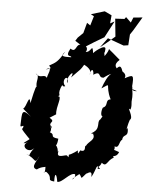

<svg xmlns="http://www.w3.org/2000/svg" viewBox="-63 -984 827 1076"><g transform="rotate(5 350.5 -446.5)"><path d="M662 -339H673C701 -353 646 -418 674 -398C680 -420 676 -427 676 -443C685 -518 655 -519 701 -504C652 -496 686 -552 671 -522C678 -599 671 -593 626 -570C638 -598 605 -606 609 -610C597 -649 584 -627 576 -621C580 -623 551 -637 589 -670C550 -703 539 -714 529 -721C518 -731 534 -726 503 -684C496 -724 501 -682 504 -721C509 -760 427 -692 438 -692C429 -757 428 -696 395 -698C400 -699 417 -740 358 -735C337 -731 341 -687 309 -709C278 -654 320 -674 317 -661C284 -661 248 -656 282 -690C245 -629 236 -625 198 -604C212 -587 212 -588 181 -581C230 -609 184 -539 193 -532C174 -560 158 -522 127 -553C158 -540 124 -505 142 -471C137 -492 132 -478 112 -385C102 -444 92 -359 74 -351L122 -309C65 -355 70 -331 67 -256C67 -237 94 -274 81 -239C63 -246 112 -197 125 -184C124 -180 60 -141 119 -166C71 -147 125 -97 156 -137C104 -70 158 -90 114 -98C174 -78 162 -38 188 -94C182 -71 139 -26 180 -18C210 -41 233 -31 227 -41C231 19 206 -11 234 -9C279 23 235 37 283 41C281 -16 294 -2 300 41C327 46 368 -19 396 -10C406 19 347 41 420 -13C440 7 423 21 458 -19C462 -16 492 -50 488 -2C517 -53 507 -84 533 -51C498 -50 536 -65 539 -87C570 -62 566 -103 604 -121C589 -138 618 -119 631 -155C583 -173 610 -155 603 -185C631 -173 624 -216 642 -225C645 -264 678 -236 667 -296C659 -268 660 -303 681 -356ZM342 -110C336 -118 276 -81 293 -133C280 -108 305 -173 236 -176C249 -174 279 -123 285 -200C228 -206 273 -220 232 -233C205 -233 256 -210 234 -276C225 -223 251 -297 240 -253C214 -295 268 -287 226 -313L261 -335C255 -380 291 -441 261 -437C286 -448 249 -439 283 -507C276 -506 285 -488 298 -497C268 -527 313 -575 309 -515C289 -540 353 -609 326 -548C382 -605 374 -594 393 -625C378 -632 448 -607 428 -572C440 -630 453 -582 448 -574C496 -604 473 -558 508 -563C498 -554 526 -580 549 -588C530 -575 515 -541 501 -502C561 -541 518 -525 558 -445C525 -441 550 -409 520 -396C516 -397 504 -350 521 -346L510 -328C488 -312 521 -275 467 -247C476 -230 493 -286 476 -245C497 -212 453 -199 443 -174C431 -175 450 -141 419 -144C410 -157 401 -102 400 -144C400 -144 367 -119 352 -116C349 -80 348 -70 372 -82ZM596 -901 544 -898 554 -798C527 -775 501 -752 473 -731L513 -785L604 -752L630 -756L634 -817L650 -841L696 -918L645 -913L633 -884L604 -912ZM424 -901 408 -848 389 -861 373 -802 344 -774 332 -755 383 -722C419 -745 456 -768 493 -789L542 -882L518 -869L522 -915L482 -934L406 -911Z"/></g></svg>

Font: Asimov Aggro
Style: CondIt
Weight: 500
Designer: Google
Version: Version 2.000980; 2014